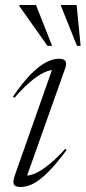

<svg xmlns="http://www.w3.org/2000/svg" viewBox="-20 -738 342 768"><path d="M39.5 -37 194 -475.5 206.5 -456.5Q192 -461 168.8 -453.2Q145.5 -445.5 113 -420.5Q80.5 -395.5 37.5 -346.5L32 -351.5Q70.5 -408 103.2 -441Q136 -474 163.8 -488.5Q191.5 -503 215 -503Q236 -503 241.8 -493.5Q247.5 -484 240.5 -464L82.5 -19L70 -37.5Q84 -32.5 107.2 -39.2Q130.5 -46 164 -70.5Q197.5 -95 241 -142.5L246.5 -138Q204.5 -81.5 171.8 -49Q139 -16.5 112.8 -3.2Q86.5 10 63.5 10Q39 10 35 -1.5Q31 -13 39.5 -37ZM188.5 -554.5H170L57 -714L57.5 -718H124ZM302.5 -554.5H288L224 -714V-718H286.5Z"/></svg>

Font: Newsreader 60pt Light
Style: Italic
Weight: 300
Italic angle: -17°
Designer: Hugues Gentile
Foundry: Production Type
Version: Version 1.003